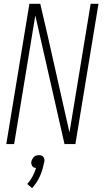

<svg xmlns="http://www.w3.org/2000/svg" viewBox="-20 -755 540 1006"><path d="M13 0 134 -735H191L228 -576L344 -61L455 -735H496L375 0H318L165 -674L54 0ZM148 231 123 209Q139 191 150.5 169.5Q162 148 169 125Q163 125 157.5 122.5Q152 120 149 115Q146 110 144.5 104Q143 98 144 92Q146 85 149.5 78.5Q153 72 158 67Q163 62 170 60Q177 58 184 58Q191 58 197 60Q203 62 207 67Q211 72 212.5 78.5Q214 85 212 92V94L209 105Q203 138 188 170.5Q173 203 148 231Z"/></svg>

Font: Iosevka Curly Extralight
Style: Italic
Weight: 200
Italic angle: -9°
Monospace: yes
Designer: Belleve Invis
Foundry: Belleve Invis
Version: Version 22.1.2; ttfautohint (v1.8.4)